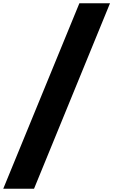

<svg xmlns="http://www.w3.org/2000/svg" viewBox="-118 -972 699 1185"><path d="M-98 193H92L561 -952H372Z"/></svg>

Font: SVN-Poppins ExtraBold
Style: Italic
Weight: 800
Italic angle: -10°
Designer: Ninad Kale (Devanagari), Jonny Pinhorn (Latin)
Foundry: Indian Type Foundry
Version: Version 3.002 2017